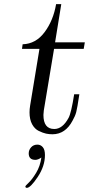

<svg xmlns="http://www.w3.org/2000/svg" viewBox="-20 -635 428 924"><path d="M85.9 -399.9 88.9 -421.9Q152.8 -423.8 194.8 -480.5Q236.8 -537.1 250 -615.2H274.9L245.1 -431.2H388.2Q387.2 -426.3 385.5 -415.5Q383.8 -404.8 382.8 -399.9H240.2L190.9 -104Q189 -89.8 189 -82Q189 -14.2 241.2 -14.2Q281.2 -14.2 310.1 -67.9Q323.2 -92.8 336.9 -181.2H361.8Q352.1 -115.2 346.9 -95.7Q341.8 -76.2 329.1 -54.2Q294.9 10.7 232.9 11.2Q216.8 11.2 201.9 8.1Q187 4.9 167 -4.6Q147 -14.2 134.5 -37.1Q122.1 -60.1 122.1 -94.2Q122.1 -109.4 125 -127L169.9 -399.9ZM102.1 262.2Q102.1 259.3 118.2 244.1Q134.3 229 153.8 197Q173.3 165 179.2 123Q163.1 134.3 150.4 134.3Q118.2 134.3 118.2 103Q118.2 86.9 129.6 74Q141.1 61 160.2 61Q175.3 61 185.8 73Q196.3 85 196.3 111.3Q196.3 164.6 161.4 216.8Q126.5 269 109.4 269Q102.1 269 102.1 262.2Z"/></svg>

Font: CMU Serif Extra
Style: RomanSlanted
Weight: 500
Italic angle: -9.46001°
Version: Version 0.7.0